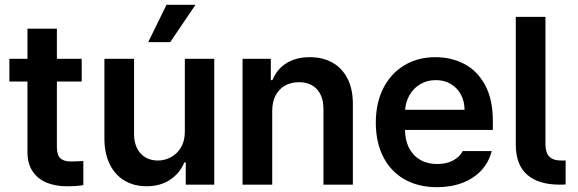

<svg xmlns="http://www.w3.org/2000/svg" viewBox="-20 -778 2434 809"><path d="M324.2 -434.6H219.7V-159.2Q219.7 -124 234.6 -110.8Q249.5 -97.7 276.4 -97.7Q299.8 -97.7 331.1 -99.6V2Q306.6 6.8 260.7 6.8Q212.4 6.8 175 -9Q137.7 -24.9 116.5 -57.6Q95.2 -90.3 95.7 -138.7V-434.6H19.5V-530.3H95.7V-657.2H219.7V-530.3H324.2Z M758.8 -530.3H882.8V0H762.7V-93.8H756.8Q737.8 -47.9 696.5 -20.5Q655.3 6.8 597.7 6.8Q545.4 6.8 505.4 -16.6Q465.3 -40 442.9 -85Q420.4 -129.9 419.9 -192.4V-530.3H544.9V-211.9Q544.9 -178.7 557.4 -153.6Q569.8 -128.4 592.5 -115Q615.2 -101.6 645.5 -101.6Q673.8 -101.6 700 -115.5Q726.1 -129.4 742.4 -156.7Q758.8 -184.1 758.8 -222.7ZM681.6 -757.8H803.7L697.3 -600.6H604.5Z M1127 0H1002V-530.3H1121.1V-440.4H1127.9Q1146.5 -486.3 1186.8 -511.7Q1227.1 -537.1 1285.2 -537.1Q1340.3 -537.1 1381.6 -513.7Q1422.9 -490.2 1445.1 -445.3Q1467.3 -400.4 1466.8 -337.9V0H1342.8V-318.4Q1342.8 -372.1 1315.4 -401.9Q1288.1 -431.6 1239.3 -431.6Q1206.1 -431.6 1180.7 -417.2Q1155.3 -402.8 1141.1 -375.7Q1127 -348.6 1127 -310.5Z M1563.5 -261.7Q1563.5 -343.3 1594.7 -405.5Q1626 -467.8 1682.9 -502.4Q1739.7 -537.1 1814.5 -537.1Q1881.8 -537.1 1936.8 -508.3Q1991.7 -479.5 2024.2 -419.2Q2056.6 -358.9 2056.6 -269.5V-230.5H1686.5Q1687 -186 1704.1 -153.6Q1721.2 -121.1 1751.5 -104Q1781.7 -86.9 1822.3 -86.9Q1861.8 -86.9 1889.6 -102.1Q1917.5 -117.2 1929.7 -141.6H2051.8Q2040.5 -95.7 2009.3 -61.3Q1978 -26.9 1929.9 -8.1Q1881.8 10.7 1821.3 10.7Q1742.2 10.7 1683.8 -22.7Q1625.5 -56.2 1594.5 -117.7Q1563.5 -179.2 1563.5 -261.7ZM1937.5 -315.4Q1937 -351.6 1921.9 -379.9Q1906.7 -408.2 1879.4 -424.3Q1852.1 -440.4 1816.4 -440.4Q1779.8 -440.4 1751.2 -423.6Q1722.7 -406.7 1706.1 -378.2Q1689.5 -349.6 1687 -315.4Z M2345.7 -101.6H2363.3V-1Q2354.5 0 2337.9 0Q2248.5 0 2200.9 -42Q2153.3 -84 2153.3 -168.9V-707H2278.3V-169.9Q2278.3 -135.3 2294.2 -118.4Q2310.1 -101.6 2345.7 -101.6Z"/></svg>

Font: Pretendard GOV SemiBold
Style: Regular
Weight: 600
Designer: Base glyphs from Inter by Rasmus Andersson; Hangeul glyphs from Noto Sans CJK(Source Han Sans) by Jang Soo-young and Kan
Foundry: Kil Hyung-jin
Version: Version 1.309